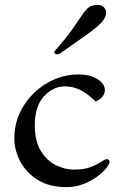

<svg xmlns="http://www.w3.org/2000/svg" viewBox="-20 -756 497 789"><path d="M302 -450Q351 -450 381 -430.5Q411 -411 411 -386Q411 -373 402.5 -360.5Q394 -348 373 -339Q340 -371 310.5 -386Q281 -401 247 -401Q198 -401 160.5 -360Q123 -319 123 -241Q123 -177 147 -137Q171 -97 208 -78Q245 -59 283 -59Q327 -59 354 -70Q381 -81 396.5 -91.5Q412 -102 418 -102Q430 -102 430 -89Q430 -82 417 -65.5Q404 -49 380 -31Q356 -13 323.5 0Q291 13 252 13Q183 13 135.5 -16.5Q88 -46 63.5 -92Q39 -138 39 -188Q39 -244 61 -291.5Q83 -339 120 -374.5Q157 -410 204 -430Q251 -450 302 -450ZM226 -536Q222 -533 216 -533Q203 -533 203 -542Q203 -545 207 -549Q252 -600 277 -635.5Q302 -671 316.5 -693Q331 -715 344.5 -725.5Q358 -736 381 -736Q396 -736 406 -727Q416 -718 416 -704Q416 -686 400 -667Q384 -648 342.5 -618Q301 -588 226 -536Z"/></svg>

Font: Sedan SC
Style: Regular
Weight: 400
Designer: Sebastian Salazar
Foundry: Sebastian Salazar
Version: Version 1.100; ttfautohint (v1.8.4.7-5d5b)